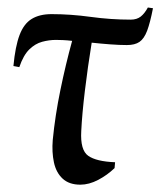

<svg xmlns="http://www.w3.org/2000/svg" viewBox="-20 -498 436 522"><path d="M198.4 4.1Q167.9 4.1 150.2 -12.4Q132.5 -28.9 126.6 -56.6Q120.7 -84.2 123.4 -117.4Q129.9 -184.1 144.2 -253.3Q158.4 -322.5 176.1 -386.9Q162.9 -388.5 151.4 -389Q140 -389.5 132 -389.5Q113.6 -389.5 94.6 -384.4Q75.6 -379.3 59.5 -363.5Q43.5 -347.7 32.5 -315.5L16.5 -318.5Q21.5 -371.9 33.2 -402.8Q44.9 -433.6 66.3 -446.6Q87.6 -459.6 120 -459.6Q171.7 -459.6 226.5 -452.1Q281.2 -444.6 335.4 -444.6Q352 -444.6 362.8 -453.1Q373.5 -461.7 382 -477.6L395.9 -475.6Q388.3 -436.6 380.1 -414.6Q371.8 -392.7 359.2 -384.1Q346.7 -375.5 324.9 -375.5Q305.2 -375.5 279.7 -377.4Q254.2 -379.3 229.3 -382Q218.5 -315.6 210.8 -251.4Q203.1 -187.3 200.9 -141.5Q197.9 -89.8 219.9 -74.4Q241.9 -58.9 292.9 -56.9L291.5 -41Q271.8 -22 246.9 -8.9Q222 4.1 198.4 4.1Z"/></svg>

Font: Ancizar Serif Light
Style: Italic
Weight: 300
Italic angle: -4°
Designer: Cesar Puertas, Viviana Monsalve, Julian Moncada, Julian Prieto, Jose Castro, Felipe Aragon, Mariel Hernandez, Sara Alarc
Version: Version 8.100